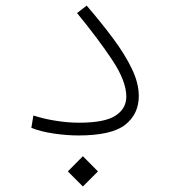

<svg xmlns="http://www.w3.org/2000/svg" viewBox="-20 -486 626 691"><path d="M262.2 1.5Q220.7 1.5 173.6 -5.4Q126.5 -12.2 92.8 -25.9L100.1 -70.3Q137.7 -58.1 181.2 -51.3Q224.6 -44.4 264.6 -44.4Q356.9 -44.4 395.8 -69.8Q434.6 -95.2 434.6 -138.2Q434.6 -193.8 384 -270Q333.5 -346.2 257.3 -439L292 -465.8Q345.2 -403.8 387.7 -346.7Q430.2 -289.6 454.8 -238Q479.5 -186.5 479.5 -140.6Q479.5 -75.7 430.7 -37.1Q381.8 1.5 262.2 1.5ZM278.3 185.1 224.1 130.9 278.3 76.2 332.5 130.9Z"/></svg>

Font: Cascadia Code ExtraLight
Style: Regular
Weight: 200
Monospace: yes
Designer: Aaron Bell
Foundry: Saja Typeworks
Version: Version 2407.024; ttfautohint (v1.8.4)